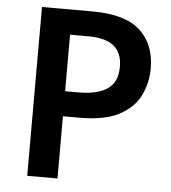

<svg xmlns="http://www.w3.org/2000/svg" viewBox="-52 -761 722 809"><g transform="rotate(5 309.5 -357.0)"><path d="M306 -714Q445 -714 508.5 -656Q572 -598 572 -496Q572 -435 546 -381.5Q520 -328 458.5 -295.5Q397 -263 292 -263H221V0H93V-714ZM298 -608H221V-369H279Q357 -369 399.5 -397.5Q442 -426 442 -491Q442 -550 407 -579Q372 -608 298 -608Z"/></g></svg>

Font: Noto Sans Bassa Vah SemiBold
Style: Regular
Weight: 600
Designer: Monotype Design Team
Foundry: Monotype Imaging Inc.
Version: Version 2.002; ttfautohint (v1.8.4.7-5d5b)